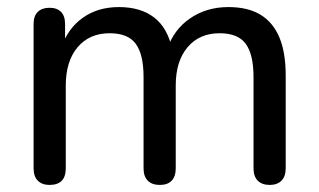

<svg xmlns="http://www.w3.org/2000/svg" viewBox="-20 -516 901 543"><path d="M120 7Q99 7 87 -5Q75 -17 75 -40V-448Q75 -471 87 -482.5Q99 -494 120 -494Q141 -494 152.5 -482.5Q164 -471 164 -448V-363L153 -381Q172 -436 214.5 -466Q257 -496 316 -496Q378 -496 416 -466.5Q454 -437 467 -377H453Q471 -432 517.5 -464Q564 -496 626 -496Q681 -496 716.5 -474.5Q752 -453 770 -410.5Q788 -368 788 -302V-40Q788 -17 776 -5Q764 7 743 7Q721 7 709 -5Q697 -17 697 -40V-298Q697 -362 675 -392Q653 -422 601 -422Q544 -422 510.5 -382.5Q477 -343 477 -274V-40Q477 -17 465.5 -5Q454 7 432 7Q410 7 398 -5Q386 -17 386 -40V-298Q386 -362 364 -392Q342 -422 290 -422Q233 -422 199.5 -382.5Q166 -343 166 -274V-40Q166 7 120 7Z"/></svg>

Font: Nunito ExtraLight Medium
Style: Regular
Weight: 500
Version: Version 3.602